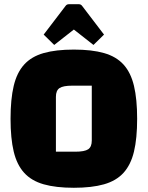

<svg xmlns="http://www.w3.org/2000/svg" viewBox="-20 -875 700 910"><path d="M30 -312Q30 -405 45 -468Q60 -531 94.5 -569Q129 -607 187 -623.5Q245 -640 330 -640Q415 -640 473 -623.5Q531 -607 565.5 -569Q600 -531 615 -468Q630 -405 630 -312Q630 -219 615 -156.5Q600 -94 565.5 -56Q531 -18 473 -1.5Q415 15 330 15Q245 15 187 -1.5Q129 -18 94.5 -56Q60 -94 45 -156.5Q30 -219 30 -312ZM245 -156H336Q381 -156 398 -167.5Q415 -179 415 -209V-469H323Q279 -469 262 -457.5Q245 -446 245 -416ZM237 -662 187 -711 290 -846Q296 -855 306 -855H354Q364 -855 370 -846L473 -711L423 -662L330 -735Z"/></svg>

Font: Changa ExtraBold
Style: Regular
Weight: 800
Designer: Eduardo Rodriguez Tunni
Foundry: Eduardo Rodriguez Tunni
Version: Version 3.002; ttfautohint (v1.8.2)